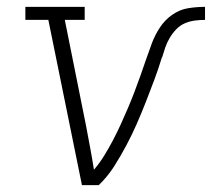

<svg xmlns="http://www.w3.org/2000/svg" viewBox="-20 -540 640 560"><path d="M219 0 121 -482H54V-520H227V-482H169L231 -173Q237 -141 243 -109Q249 -77 254 -45Q271 -65 284.5 -87Q298 -109 310 -132Q322 -155 332.5 -178Q343 -201 353 -224.5Q363 -248 372 -271.5Q381 -295 389.5 -319Q398 -343 406 -366.5Q414 -390 423 -414Q432 -438 446.5 -460Q461 -482 482.5 -497Q504 -512 528.5 -516Q553 -520 578 -520V-482Q563 -482 548 -480Q533 -478 519 -472Q505 -466 494 -454.5Q483 -443 475 -429.5Q467 -416 462 -401.5Q457 -387 453 -373L452 -372Q442 -339 430 -307Q418 -275 405.5 -243Q393 -211 379 -179Q365 -147 348.5 -116Q332 -85 313 -55Q294 -25 268 0Z"/></svg>

Font: Iosevka Etoile XLtObl
Style: Regular
Weight: 200
Italic angle: -9°
Designer: Belleve Invis
Foundry: Belleve Invis
Version: Version 15.5.2; ttfautohint (v1.8.4)